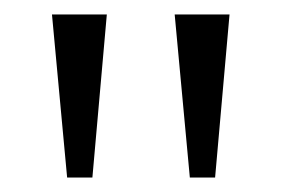

<svg xmlns="http://www.w3.org/2000/svg" viewBox="-20 -734 391 266"><path d="M73 -488 52 -714H128L108 -488ZM243 -488 222 -714H298L278 -488Z"/></svg>

Font: Noto Serif Hebrew Light
Style: Regular
Weight: 300
Version: Version 2.003